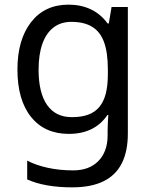

<svg xmlns="http://www.w3.org/2000/svg" viewBox="-20 -566 655 826"><path d="M275 -546Q328 -546 370.5 -526Q413 -506 443 -465H448L460 -536H530V9Q530 85 504 136.5Q478 188 425 214Q372 240 290 240Q232 240 183.5 231.5Q135 223 97 206V125Q135 145 186 156Q237 167 295 167Q364 167 403.5 126.5Q443 86 443 16V-5Q443 -17 444 -39.5Q445 -62 446 -71H442Q414 -30 372.5 -10Q331 10 276 10Q172 10 113.5 -63Q55 -136 55 -267Q55 -395 113.5 -470.5Q172 -546 275 -546ZM287 -472Q242 -472 210.5 -448Q179 -424 162.5 -378Q146 -332 146 -266Q146 -167 182.5 -114.5Q219 -62 289 -62Q330 -62 359 -72.5Q388 -83 407 -105.5Q426 -128 435 -163Q444 -198 444 -246V-267Q444 -340 427.5 -385Q411 -430 376 -451Q341 -472 287 -472Z"/></svg>

Font: utelugu05
Style: Book
Weight: 400
Designer: Jelle Bosma - Monotype Design Team
Foundry: Monotype Imaging Inc.
Version: Version 2.003